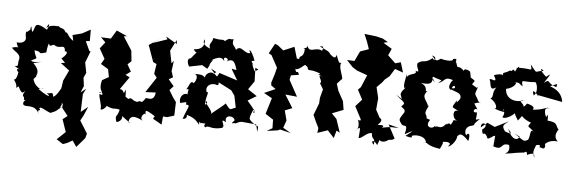

<svg xmlns="http://www.w3.org/2000/svg" viewBox="-54 -850 3728 1256"><g transform="rotate(5 1810.0 -221.5)"><path d="M367 -45 365 -18 405 32 374 56 402 138 347 190 390 218 418 208 452 189 479 229 533 166 541 136 490 54 508 22 534 -39 488 -2 492 -120 511 -156 476 -129 494 -171 487 -227 502 -259 489 -327 518 -402 510 -403 481 -466 507 -469V-544L452 -514L387 -497L391 -499L399 -460C355 -490 361 -516 345 -511C326 -549 308 -527 296 -550C302 -540 248 -562 215 -528C234 -572 241 -558 221 -518C144 -568 146 -533 142 -530C127 -481 125 -491 118 -531C104 -507 129 -521 95 -494C71 -502 102 -412 85 -461C98 -443 79 -411 31 -419C45 -358 70 -402 4 -382C15 -358 73 -348 54 -299C50 -265 58 -265 31 -264L71 -240C31 -262 57 -219 60 -228C48 -153 29 -185 37 -171C77 -117 29 -109 69 -133C98 -70 105 -103 114 -107C87 -57 115 -84 111 -48C136 -51 106 -45 108 -21C122 9 184 -39 219 42C191 -10 240 25 216 0C222 -19 250 7 291 22C341 3 324 3 365 -25C324 -1 387 -49 346 -50ZM276 -424C319 -392 347 -447 351 -384C350 -395 391 -386 332 -339L358 -313L331 -309L389 -265L356 -196L348 -143C350 -150 322 -91 300 -85C294 -135 276 -84 240 -116C290 -86 285 -67 200 -127C246 -139 239 -131 211 -130C233 -121 170 -134 160 -197C204 -205 153 -236 158 -183C193 -226 194 -250 152 -293L213 -308C205 -305 136 -293 137 -310C191 -334 161 -320 152 -377C212 -372 164 -350 230 -370C232 -396 239 -444 253 -436C282 -454 223 -457 249 -415Z M831 -104C781 -143 814 -90 768 -130C768 -130 774 -94 770 -174C747 -121 770 -170 730 -173L787 -255L759 -269L792 -293L766 -339L790 -361L783 -430L726 -519L746 -522C723 -532 700 -543 677 -553L643 -497L578 -500L609 -469L576 -427L613 -361L593 -326L642 -296L652 -245L609 -221C585 -135 645 -143 596 -138C618 -157 634 -111 601 -130C594 -116 625 -50 615 -35C622 -9 677 -75 647 -59C713 -28 700 -52 741 -38C727 18 710 -6 727 44C779 32 759 -25 754 -5C808 42 834 48 805 38C811 -37 895 24 911 25C855 12 913 -46 910 -19C917 -36 889 -71 973 -16L963 1L1022 35L1027 -19L1054 -17L1100 -31L1103 -120L1082 -149L1054 -195L1079 -222L1043 -265L1070 -280L1057 -320L1066 -388L1052 -370L1036 -452L1073 -525L1076 -499L1002 -542L1012 -524L918 -492L965 -524L893 -477L932 -368L955 -357L945 -292L964 -268L898 -168L966 -171C959 -100 905 -139 903 -127C872 -78 880 -120 851 -99Z M1605 -128 1569 -171 1626 -205 1566 -245 1604 -300 1601 -389C1638 -374 1615 -378 1598 -366C1580 -402 1568 -432 1600 -394C1564 -431 1568 -433 1592 -434C1563 -514 1542 -510 1560 -482C1523 -470 1495 -535 1465 -495C1445 -533 1435 -519 1443 -564C1417 -553 1426 -577 1388 -546C1365 -561 1381 -544 1310 -559C1305 -520 1280 -525 1295 -488C1253 -505 1241 -524 1256 -546C1265 -479 1205 -474 1191 -476C1194 -449 1245 -445 1219 -465C1170 -415 1188 -418 1156 -407C1177 -407 1140 -412 1168 -359L1253 -376L1288 -355L1300 -376C1302 -404 1339 -424 1306 -411C1382 -458 1386 -418 1396 -415C1374 -456 1442 -433 1406 -411C1465 -453 1470 -381 1480 -364C1431 -368 1449 -379 1450 -363L1490 -296L1370 -335C1351 -301 1364 -300 1313 -359C1373 -325 1338 -347 1337 -322C1323 -350 1251 -320 1288 -263C1284 -336 1207 -306 1205 -317C1254 -301 1196 -236 1208 -255C1184 -270 1186 -243 1163 -209C1197 -223 1158 -179 1183 -173C1153 -194 1117 -159 1131 -117C1169 -123 1176 -135 1169 -110C1205 -108 1185 -99 1156 -15C1201 -17 1169 -53 1190 -40C1244 -26 1261 11 1267 14C1262 -36 1286 30 1272 1C1342 4 1282 5 1308 28C1330 8 1344 41 1417 22C1447 9 1386 -47 1441 -18C1421 -66 1487 -69 1496 -35C1459 5 1497 -26 1500 -14L1529 -27L1546 -29L1639 -20L1650 28C1657 -27 1649 -2 1634 -15C1578 -58 1587 -47 1614 -122C1635 -70 1598 -106 1619 -104ZM1297 -159C1312 -218 1307 -201 1299 -201C1285 -223 1298 -264 1350 -258C1367 -251 1372 -253 1371 -273L1456 -229L1480 -196L1496 -118C1457 -105 1466 -90 1428 -140C1416 -123 1354 -81 1335 -59C1356 -73 1299 -125 1296 -139C1315 -152 1304 -110 1293 -124Z M1941 -423C1949 -388 1948 -420 2027 -388C2016 -370 1980 -403 2053 -363C1988 -397 2056 -338 2031 -326L2054 -287L2039 -230L2036 -172L2041 -204L2007 -115C2019 -87 2032 -59 2046 -32L2042 0L2109 -23L2152 24L2166 -26L2188 -14L2159 -101L2126 -136L2200 -165L2191 -221L2155 -287L2141 -332L2166 -359C2165 -365 2153 -347 2172 -364C2180 -375 2142 -441 2157 -467C2176 -465 2109 -485 2156 -451C2129 -492 2129 -512 2123 -520C2117 -469 2066 -545 2092 -507C2065 -544 2074 -534 2009 -565C2054 -576 2015 -530 2030 -535C1984 -567 1944 -506 1927 -566C1933 -533 1883 -552 1913 -540C1910 -475 1882 -502 1881 -471C1843 -470 1834 -514 1875 -443L1844 -548L1773 -518L1736 -548L1716 -557L1680 -491L1699 -481L1742 -402L1731 -358L1713 -301L1715 -283L1745 -262L1672 -230L1726 -200L1694 -95L1746 -61L1747 -5L1711 16L1783 6L1798 -1L1868 16L1817 -14L1834 -64L1817 -128L1865 -147L1812 -232L1889 -224L1831 -330L1837 -360L1889 -368C1878 -408 1873 -361 1862 -405C1883 -395 1917 -436 1925 -436Z M2452 10C2457 23 2489 24 2509 5C2542 0 2526 7 2549 -7L2502 -96L2570 -79C2535 -77 2527 -85 2460 -71C2486 -93 2441 -86 2430 -87C2480 -130 2425 -139 2443 -128L2412 -185L2419 -260L2402 -332L2435 -365L2451 -386L2481 -411L2512 -461L2566 -442L2546 -508L2510 -498L2449 -556L2444 -512L2479 -590L2422 -625L2450 -632L2415 -652L2370 -663L2293 -672L2314 -622L2330 -575L2274 -555L2243 -490L2194 -492L2234 -449L2265 -429L2334 -404L2300 -323L2282 -305L2315 -242L2274 -196L2320 -108C2300 -139 2339 -91 2297 -109C2295 -122 2326 -58 2287 -33C2323 -70 2320 -70 2314 10C2338 11 2365 -34 2398 -29C2402 24 2419 -17 2418 45C2390 26 2410 3 2439 45Z M2573 -269 2535 -294C2580 -250 2611 -248 2573 -221C2613 -188 2593 -204 2599 -186C2568 -136 2562 -137 2584 -108C2601 -80 2632 -124 2612 -41C2674 -76 2671 -71 2618 -31C2678 -13 2658 -34 2658 -34C2673 -44 2748 -48 2756 2C2708 11 2747 4 2757 3C2762 -1 2768 23 2850 34C2848 33 2878 -14 2861 -12C2893 -19 2930 -13 2902 12C2908 21 2955 -21 2956 -58C2970 -74 2982 -85 3030 -33C3045 -92 3020 -86 3015 -69C2995 -89 3006 -131 3046 -135C3085 -152 3027 -122 3093 -183C3053 -172 3072 -172 3071 -225C3033 -215 3050 -259 3073 -243L3048 -281C3107 -304 3096 -275 3072 -300C3048 -354 3040 -326 3062 -388C3045 -397 3084 -365 3023 -404C3035 -436 3062 -417 2987 -462C3024 -422 3007 -457 3003 -486C2975 -508 2944 -497 2972 -476C2915 -541 2924 -479 2908 -537C2894 -537 2926 -570 2884 -559C2890 -535 2810 -550 2805 -554C2774 -533 2776 -536 2745 -570C2788 -561 2762 -527 2751 -553C2697 -510 2697 -542 2657 -513C2642 -489 2688 -444 2647 -461C2664 -429 2596 -448 2590 -403C2595 -407 2595 -398 2592 -435C2582 -380 2570 -345 2594 -332C2585 -390 2589 -319 2605 -349C2566 -331 2560 -298 2564 -295ZM2933 -269V-292C2895 -230 2906 -251 2948 -223C2905 -236 2913 -160 2953 -158C2906 -166 2931 -160 2906 -129C2889 -155 2866 -103 2882 -135C2861 -122 2867 -112 2839 -107C2790 -119 2812 -87 2806 -115C2790 -84 2732 -101 2770 -149C2747 -155 2727 -169 2747 -147C2747 -200 2716 -168 2753 -240C2706 -240 2694 -241 2731 -226L2747 -243C2730 -282 2699 -296 2737 -337C2709 -321 2748 -359 2689 -385C2770 -374 2757 -403 2765 -419C2797 -373 2748 -421 2765 -432C2828 -406 2833 -424 2800 -393C2850 -409 2834 -446 2905 -418C2904 -446 2849 -367 2890 -356C2902 -422 2941 -348 2881 -373C2889 -343 2960 -355 2955 -308C2945 -278 2894 -262 2944 -234Z M3364 -90C3340 -53 3303 -84 3283 -137C3313 -102 3310 -99 3264 -117C3238 -155 3250 -157 3283 -184L3195 -140L3145 -163L3104 -129C3100 -179 3168 -153 3114 -116C3122 -58 3125 -118 3150 -71C3153 -41 3188 -86 3203 -82C3194 -4 3201 -7 3190 -16C3267 18 3237 -47 3300 -30C3293 -35 3320 7 3276 28C3360 18 3304 21 3400 10C3388 27 3419 -20 3421 23C3414 32 3474 -13 3469 37C3459 7 3455 2 3475 -45C3522 -58 3484 -22 3506 -33C3547 -8 3533 -75 3527 -54C3526 -47 3547 -90 3614 -81C3570 -120 3623 -170 3612 -159C3586 -190 3607 -204 3534 -212C3536 -202 3539 -278 3525 -234C3526 -224 3489 -304 3541 -291C3520 -304 3515 -280 3433 -274C3431 -278 3455 -292 3406 -307C3382 -316 3395 -303 3371 -288C3374 -310 3320 -327 3372 -330C3309 -307 3248 -332 3247 -395C3293 -401 3327 -447 3297 -440C3332 -451 3339 -424 3353 -421C3338 -475 3354 -446 3432 -455C3442 -459 3463 -393 3431 -367C3407 -424 3456 -376 3461 -363L3459 -372C3513 -362 3566 -351 3620 -341C3610 -413 3551 -428 3532 -437C3584 -458 3581 -462 3573 -434C3503 -458 3532 -488 3490 -455C3534 -524 3535 -522 3501 -496C3455 -535 3456 -558 3482 -533C3415 -528 3449 -501 3394 -568C3407 -520 3406 -538 3344 -539C3305 -541 3292 -538 3313 -528C3336 -571 3298 -527 3296 -512C3273 -543 3283 -503 3264 -517C3219 -489 3217 -507 3219 -479C3219 -491 3181 -486 3160 -477C3196 -414 3141 -462 3134 -446C3149 -423 3134 -366 3183 -399C3153 -357 3175 -338 3151 -323C3189 -303 3205 -258 3182 -260C3206 -252 3207 -249 3250 -242C3218 -286 3268 -250 3239 -209C3250 -194 3303 -218 3324 -249C3311 -253 3315 -237 3342 -195C3377 -236 3373 -243 3359 -238C3375 -202 3451 -179 3430 -192C3400 -150 3414 -171 3452 -129C3424 -153 3435 -109 3420 -76C3391 -60 3398 -62 3326 -109Z"/></g></svg>

Font: Asimov Aggro
Style: Medium
Weight: 500
Designer: Google
Version: Version 2.000980; 2014